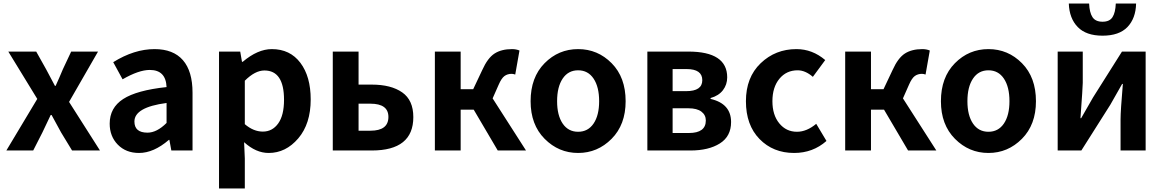

<svg xmlns="http://www.w3.org/2000/svg" viewBox="-20 -852 6584 1087"><path d="M16 0 191 -292 27 -560H185L241 -460Q266 -412 291 -366H295Q302 -382 316 -413Q330 -444 336 -460L383 -560H535L371 -275L546 0H388L326 -102L272 -201H267Q260 -187 220 -102L168 0Z M767 14Q693 14 647 -33Q601 -80 601 -152Q601 -242 677.5 -291.5Q754 -341 923 -359Q919 -456 828 -456Q766 -456 674 -403L621 -500Q740 -574 855 -574Q961 -574 1015.5 -511.5Q1070 -449 1070 -327V0H950L939 -60H936Q850 14 767 14ZM815 -101Q868 -101 923 -156V-269Q741 -245 741 -164Q741 -101 815 -101Z M1220 215V-560H1340L1350 -502H1354Q1439 -574 1519 -574Q1622 -574 1680.5 -496.5Q1739 -419 1739 -289Q1739 -151 1668.5 -68.5Q1598 14 1501 14Q1429 14 1362 -47L1366 45V215ZM1468 -107Q1522 -107 1555 -153Q1588 -199 1588 -287Q1588 -453 1477 -453Q1424 -453 1366 -395V-149Q1415 -107 1468 -107Z M1864 0V-560H2010V-373H2085Q2194 -373 2257 -329Q2320 -285 2320 -189Q2320 0 2085 0ZM2010 -112H2077Q2179 -112 2179 -190Q2179 -265 2077 -265H2010Z M2769 -295 2958 0H2798L2662 -231H2588V0H2442V-560H2588V-347H2659L2710 -455Q2741 -524 2780 -549Q2819 -574 2879 -574Q2902 -574 2921 -566L2897 -430Q2885 -434 2877 -434Q2853 -434 2836 -421.5Q2819 -409 2803 -372Z M2984 -279Q2984 -414 3063 -494Q3142 -574 3253 -574Q3364 -574 3443 -494Q3522 -414 3522 -279Q3522 -146 3442.5 -66Q3363 14 3253 14Q3143 14 3063.5 -66Q2984 -146 2984 -279ZM3372 -279Q3372 -360 3340.5 -407Q3309 -454 3253 -454Q3197 -454 3165.5 -407Q3134 -360 3134 -279Q3134 -199 3165.5 -152.5Q3197 -106 3253 -106Q3309 -106 3340.5 -152.5Q3372 -199 3372 -279Z M3645 0V-560H3877Q4097 -560 4097 -414Q4097 -373 4073 -341.5Q4049 -310 4003 -297V-292Q4119 -265 4119 -161Q4119 -80 4055.5 -40Q3992 0 3889 0ZM3788 -336H3865Q3956 -336 3956 -398Q3956 -461 3867 -461H3788ZM3788 -99H3880Q3976 -99 3976 -170Q3976 -201 3951 -220Q3926 -239 3877 -239H3788Z M4476 14Q4357 14 4280 -65Q4203 -144 4203 -279Q4203 -414 4286.5 -494Q4370 -574 4489 -574Q4579 -574 4652 -512L4582 -417Q4539 -454 4496 -454Q4432 -454 4392.5 -406Q4353 -358 4353 -279Q4353 -201 4392 -153.5Q4431 -106 4492 -106Q4547 -106 4601 -151L4659 -54Q4582 14 4476 14Z M5092 -295 5281 0H5121L4985 -231H4911V0H4765V-560H4911V-347H4982L5033 -455Q5064 -524 5103 -549Q5142 -574 5202 -574Q5225 -574 5244 -566L5220 -430Q5208 -434 5200 -434Q5176 -434 5159 -421.5Q5142 -409 5126 -372Z M5307 -279Q5307 -414 5386 -494Q5465 -574 5576 -574Q5687 -574 5766 -494Q5845 -414 5845 -279Q5845 -146 5765.5 -66Q5686 14 5576 14Q5466 14 5386.5 -66Q5307 -146 5307 -279ZM5695 -279Q5695 -360 5663.5 -407Q5632 -454 5576 -454Q5520 -454 5488.5 -407Q5457 -360 5457 -279Q5457 -199 5488.5 -152.5Q5520 -106 5576 -106Q5632 -106 5663.5 -152.5Q5695 -199 5695 -279Z M5968 0V-560H6110V-383Q6110 -362 6097 -183H6101Q6165 -294 6168 -300L6332 -560H6466V0H6324V-176Q6324 -225 6337 -377H6333Q6283 -290 6266 -259L6102 0ZM6222 -650Q6129 -650 6081.5 -699Q6034 -748 6031 -832H6146Q6148 -781 6165 -755Q6182 -729 6222 -729Q6262 -729 6278.5 -755Q6295 -781 6297 -832H6412Q6410 -748 6363 -699Q6316 -650 6222 -650Z"/></svg>

Font: Noto Sans Korean Bold
Style: Bold
Weight: 700
Designer: Ryoko NISHIZUKA  (kana & ideographs); Paul D. Hunt (Latin, Greek & Cyrillic); Wenlong ZHANG  (bopomofo); Sandoll Communi
Foundry: Adobe Systems Incorporated
Version: Version 1.000;PS 1;hotconv 1.0.78;makeotf.lib2.5.61930